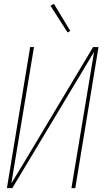

<svg xmlns="http://www.w3.org/2000/svg" viewBox="-20 -980 540 1000"><path d="M16 0 137 -735H157L39 -25L88 -105L465 -735H493L372 0H352L470 -710L44 0ZM332 -811 243 -950 261 -960 346 -819Z"/></svg>

Font: Iosevka SS04 Thin Oblique
Style: Regular
Weight: 100
Italic angle: -9°
Monospace: yes
Designer: Belleve Invis
Foundry: Belleve Invis
Version: Version 19.0.0; ttfautohint (v1.8.4)